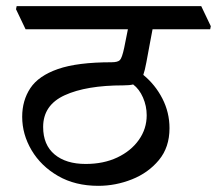

<svg xmlns="http://www.w3.org/2000/svg" viewBox="-20 -640 704 623"><path d="M662 -545H475Q471 -526 466.5 -500Q462 -474 455 -438Q450 -411 445 -397Q484 -365 507 -320Q530 -275 530 -224Q530 -162 495.5 -120.5Q461 -79 408 -58Q355 -37 299 -37Q224 -37 168.5 -69Q113 -101 82.5 -152.5Q52 -204 52 -261Q52 -314 78.5 -354Q105 -394 168 -416Q231 -438 342 -438Q362 -438 369 -445Q376 -452 383 -485L395 -545H63L32 -610L34 -620H633L664 -555ZM412 -366Q401 -363 380 -363Q260 -363 190 -331Q120 -299 120 -228Q120 -170 157 -139Q194 -108 258 -108Q316 -108 360.5 -129Q405 -150 430.5 -186Q456 -222 456 -266Q456 -296 444 -323.5Q432 -351 412 -366Z"/></svg>

Font: Tiro Devanagari Marathi
Style: Italic
Weight: 400
Italic angle: -11°
Designer: Devanagari: John Hudson & Fiona Ross, assisted by Paul Hanslow. Latin: John Hudson with Paul Hanslow, assisted by Kaja S
Foundry: Tiro Typeworks Ltd.
Version: Version 1.52